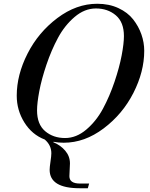

<svg xmlns="http://www.w3.org/2000/svg" viewBox="-20 -747 799 1021"><path d="M454 229 447 254H404Q244 254 244 156Q244 142 248.5 112Q253 82 253 68Q253 25 218 -5Q150 -31 109.5 -96Q69 -161 69 -238Q69 -349 126.5 -462Q184 -575 285 -651Q386 -727 497 -727Q560 -727 609.5 -704Q659 -681 688 -644Q717 -607 732 -564Q747 -521 747 -477Q747 -366 689.5 -253Q632 -140 531 -64Q430 12 319 12Q290 12 265 7L263 9Q302 25 327 54.5Q352 84 352 122Q352 134 350.5 156Q349 178 349 190Q349 229 405 229ZM177 -160Q177 -86 220 -49.5Q263 -13 326 -13Q386 -13 439 -58Q492 -103 527.5 -169Q563 -235 589 -312Q615 -389 627 -452.5Q639 -516 639 -555Q639 -629 596 -665.5Q553 -702 490 -702Q430 -702 377 -657Q324 -612 288.5 -546Q253 -480 227 -403Q201 -326 189 -262.5Q177 -199 177 -160Z"/></svg>

Font: Justus
Style: Italic
Weight: 400
Italic angle: -12°
Version: Version 001.001